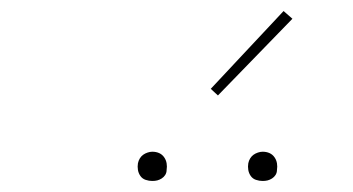

<svg xmlns="http://www.w3.org/2000/svg" viewBox="-20 -982 640 348"><path d="M456 -654Q450 -654 444 -656Q438 -658 434.5 -663Q431 -668 430 -674Q429 -680 430 -686Q431 -691 433.5 -695Q436 -699 439.5 -701.5Q443 -704 447.5 -705.5Q452 -707 456 -707Q463 -707 468.5 -704.5Q474 -702 477.5 -697Q481 -692 482 -686Q483 -680 482 -674Q482 -669 479.5 -665Q477 -661 473 -658.5Q469 -656 465 -655Q461 -654 456 -654ZM256 -654Q250 -654 244 -656Q238 -658 234.5 -663Q231 -668 230 -674Q229 -680 230 -686Q231 -691 233.5 -695Q236 -699 239.5 -701.5Q243 -704 247.5 -705.5Q252 -707 256 -707Q263 -707 268.5 -704.5Q274 -702 277.5 -697Q281 -692 282 -686Q283 -680 282 -674Q282 -669 279.5 -665Q277 -661 273 -658.5Q269 -656 265 -655Q261 -654 256 -654ZM375 -809 362 -821 494 -962 510 -948Z"/></svg>

Font: Iosevka Curly Thin Extended
Style: Italic
Weight: 100
Width: 7
Italic angle: -9°
Monospace: yes
Designer: Belleve Invis
Foundry: Belleve Invis
Version: Version 11.1.0; ttfautohint (v1.8.3)